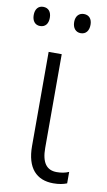

<svg xmlns="http://www.w3.org/2000/svg" viewBox="-97 -757 451 809"><g transform="rotate(10 128.5 -352.5)"><path d="M-13 -674C-13 -649 0 -633 21 -633C43 -633 56 -648 56 -674C56 -700 43 -715 21 -715C0 -715 -13 -700 -13 -674ZM160 -675C160 -649 174 -633 195 -633C217 -633 230 -649 230 -675C230 -700 217 -715 195 -715C174 -715 160 -700 160 -675ZM191 10C216 10 234 6 249 0V-49C233 -42 216 -39 197 -39C154 -39 132 -68 132 -131V-532H76V-129C76 -35 119 10 191 10Z"/></g></svg>

Font: Noto Sans SemiCondensed Light
Style: Regular
Weight: 300
Width: 4
Designer: Monotype Design Team
Foundry: Monotype Imaging Inc.
Version: Version 2.013